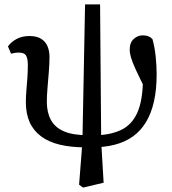

<svg xmlns="http://www.w3.org/2000/svg" viewBox="-20 -656 779 869"><path d="M356 193 338 180 353 -13 365 -636H433L438 -15L449 171ZM369 11Q302 11 251.5 -1Q201 -13 166.5 -38.5Q132 -64 114.5 -102.5Q97 -141 97 -194Q97 -219 99.5 -247.5Q102 -276 104 -305Q106 -334 106 -362Q106 -391 98 -404.5Q90 -418 65 -418Q56 -418 46.5 -416.5Q37 -415 30 -413L16 -446Q30 -466 55 -479.5Q80 -493 113 -493Q146 -493 166 -480.5Q186 -468 195 -446.5Q204 -425 204 -399Q204 -367 201 -330.5Q198 -294 195 -258.5Q192 -223 192 -195Q192 -147 210.5 -113Q229 -79 269.5 -61.5Q310 -44 378 -44ZM394 11 401 -43Q478 -44 527.5 -67.5Q577 -91 601.5 -146Q626 -201 627 -296Q627 -312 624.5 -332.5Q622 -353 620 -367H637L642 -243Q611 -305 594.5 -341Q578 -377 572.5 -397Q567 -417 567 -431Q567 -463 585 -479.5Q603 -496 626 -496Q641 -496 652 -491.5Q663 -487 670 -479Q680 -444 684.5 -401Q689 -358 689 -320Q689 -251 677 -197.5Q665 -144 641.5 -104.5Q618 -65 583 -39.5Q548 -14 501 -1.5Q454 11 394 11Z"/></svg>

Font: Source Serif 4 18pt Medium
Style: Regular
Weight: 500
Designer: Frank Grießhammer
Foundry: Adobe Systems Incorporated
Version: Version 4.004;hotconv 1.0.116;makeotfexe 2.5.65601